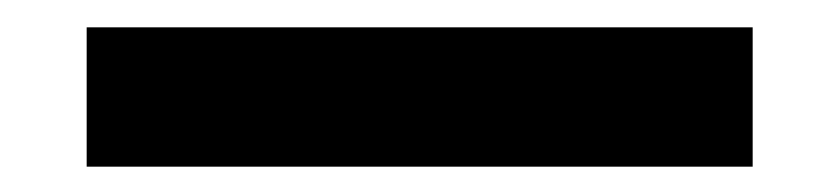

<svg xmlns="http://www.w3.org/2000/svg" viewBox="-20 -20 630 144"><path d="M45 105V0.5H544.5V105Z"/></svg>

Font: Encode Sans SC SemiBold
Style: Regular
Weight: 600
Version: Version 3.002